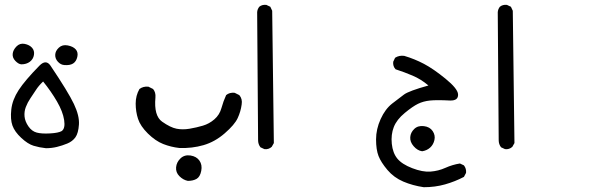

<svg xmlns="http://www.w3.org/2000/svg" viewBox="-20 -451 2540 798"><path d="M170.9 165Q143.6 162.1 119.6 154.8Q95.7 147.5 68.4 122.1Q41 96.7 31.7 70.8Q22.5 44.9 26.9 4.4Q31.2 -36.1 57.6 -76.7Q84 -117.2 144.5 -178.7Q170.9 -205.1 189.5 -178.7Q263.7 -68.4 287.1 -19Q310.5 30.3 308.1 66.4Q305.7 102.5 293.5 119.6Q281.2 136.7 259.8 145.5Q238.3 154.3 216.3 159.7Q194.3 165 170.9 165ZM236.3 93.8Q252 83 246.6 47.9Q241.2 12.7 216.8 -29.3Q192.4 -71.3 159.2 -112.3Q140.6 -94.7 129.4 -77.1Q118.2 -59.6 106.4 -42.5Q94.7 -25.4 87.4 -6.3Q80.1 12.7 82 33.2Q84 53.7 98.1 74.2Q112.3 94.7 132.8 100.1Q153.3 105.5 188 103.5Q222.7 101.6 236.3 93.8ZM247.1 -180.7Q232.4 -181.6 220.7 -194.3Q209 -207 209.5 -223.1Q210 -239.3 224.6 -252.9Q239.3 -266.6 261.7 -262.2Q284.2 -257.8 294.9 -245.6Q305.7 -233.4 301.3 -214.4Q296.9 -195.3 283.7 -187Q270.5 -178.7 247.1 -180.7ZM68.4 -183.6Q56.6 -184.6 43.9 -197.8Q31.2 -210.9 32.7 -227.1Q34.2 -243.2 48.3 -257.8Q62.5 -272.5 82.5 -268.6Q102.5 -264.6 113.3 -252.4Q124 -240.2 121.1 -222.7Q118.2 -205.1 104 -194.3Q89.8 -183.6 68.4 -183.6Z M760.7 300.8Q741.2 296.9 725.6 281.2Q710 265.6 711.9 244.1Q713.9 222.7 730.5 207Q747.1 191.4 772 195.3Q796.9 199.2 809.1 216.8Q821.3 234.4 816.4 259.3Q811.5 284.2 796.9 292.5Q782.2 300.8 760.7 300.8ZM725.6 164.1Q690.4 160.2 658.2 147.5Q626 134.8 594.7 104Q563.5 73.2 553.7 43Q543.9 12.7 543.9 -20.5Q543.9 -53.7 559.6 -81.1Q575.2 -92.8 596.7 -90.8L616.2 -81.1Q627.9 -67.4 626 -45.9Q619.1 30.3 653.8 54.7Q688.5 79.1 713.9 84Q739.3 88.9 768.1 84Q796.9 79.1 823.2 71.3Q849.6 63.5 871.1 44.9Q892.6 26.4 900.4 -2Q908.2 -30.3 919.9 -55.7Q933.6 -67.4 955.1 -65.4L974.6 -55.7Q988.3 -40 984.4 -16.6Q980.5 12.7 967.8 40Q955.1 67.4 914.1 103Q873 138.7 825.7 152.3Q778.3 166 725.6 164.1Z M1079.1 168.9 1062.5 161.1Q1052.7 148.4 1052.7 131.8L1048.8 -400.4Q1049.8 -413.1 1057.6 -422.9Q1069.3 -432.6 1086.9 -430.7L1103.5 -422.9L1111.3 -406.2L1118.2 143.6L1109.4 159.2Q1096.7 170.9 1079.1 168.9Z M1741.2 327.1Q1695.3 320.3 1656.2 303.7Q1617.2 287.1 1590.3 255.4Q1563.5 223.6 1553.2 197.3Q1543 170.9 1543 128.4Q1543 85.9 1562 43.9Q1581.1 2 1609.9 -20.5Q1638.7 -43 1659.2 -58.1Q1679.7 -73.2 1760.7 -95.7Q1729.5 -122.1 1694.8 -136.7Q1660.2 -151.4 1624 -163.1Q1612.3 -175.8 1614.3 -194.3L1622.1 -210.9Q1638.7 -221.7 1660.2 -218.8Q1703.1 -206.1 1742.2 -185.5Q1781.2 -165 1831.5 -124Q1881.8 -83 1883.8 -59.6Q1885.7 -32.2 1850.6 -33.2Q1794.9 -36.1 1767.1 -33.2Q1739.3 -30.3 1717.3 -19.5Q1695.3 -8.8 1662.1 18.6Q1628.9 45.9 1616.7 77.1Q1604.5 108.4 1608.4 146.5Q1612.3 184.6 1631.3 208Q1650.4 231.4 1693.4 248Q1736.3 264.6 1769 262.2Q1801.8 259.8 1831.1 246.6Q1860.4 233.4 1891.6 228.5L1908.2 236.3Q1918.9 250 1917 267.6L1908.2 284.2Q1871.1 303.7 1829.6 315.4Q1788.1 327.1 1741.2 327.1ZM1734.4 177.7Q1714.8 174.8 1699.2 156.7Q1683.6 138.7 1685.1 119.1Q1686.5 99.6 1701.7 85Q1716.8 70.3 1741.7 73.2Q1766.6 76.2 1778.3 93.8Q1790 111.3 1785.6 130.9Q1781.2 150.4 1767.6 162.6Q1753.9 174.8 1734.4 177.7Z M2079.1 168.9 2062.5 161.1Q2052.7 148.4 2052.7 131.8L2048.8 -400.4Q2049.8 -413.1 2057.6 -422.9Q2069.3 -432.6 2086.9 -430.7L2103.5 -422.9L2111.3 -406.2L2118.2 143.6L2109.4 159.2Q2096.7 170.9 2079.1 168.9Z"/></svg>

Font: NaikaiFont
Style: Regular
Weight: 400
Version: Version 1.67